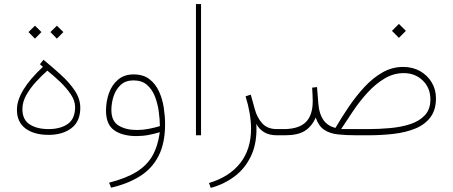

<svg xmlns="http://www.w3.org/2000/svg" viewBox="-20 -663 2219 941"><path d="M190.4 -335.4 175.8 -348.1 192.9 -370.1Q237.3 -334 278.8 -296.1Q320.3 -258.3 346.9 -218.3Q373.5 -178.2 373.5 -134.8Q373.5 -67.9 330.1 -34.9Q286.6 -2 218.3 -2Q147 -2 105 -33.2Q63 -64.5 63 -125Q63 -216.8 190.4 -335.4ZM348.1 -138.7Q348.1 -168.9 327.1 -200.4Q306.2 -231.9 274.7 -262Q243.2 -292 211.9 -316.9Q184.6 -292.5 156.2 -261.7Q127.9 -231 108.9 -197Q89.8 -163.1 89.8 -128.4Q89.8 -76.2 125.7 -53.2Q161.6 -30.3 217.8 -30.3Q275.9 -30.3 312 -55.4Q348.1 -80.6 348.1 -138.7ZM258.8 -537.1 290.5 -505.9 258.8 -473.6 227.1 -505.9ZM151.4 -537.1 183.1 -505.9 151.4 -473.6 119.6 -505.9Z M789.1 -54.2Q789.1 38.6 757.3 100.8Q725.6 163.1 666.3 200.4Q606.9 237.8 524.4 256.8L514.6 232.4Q598.1 210.9 649.2 179.2Q700.2 147.5 727.1 100.3Q753.9 53.2 763.2 -15.1Q737.8 -7.3 709 -1.7Q680.2 3.9 648.4 3.9Q580.6 3.9 540 -24.4Q499.5 -52.7 499.5 -120.6Q499.5 -166.5 514.2 -207Q528.8 -247.6 558.8 -272.9Q588.9 -298.3 634.8 -298.3Q682.6 -298.3 712.6 -274.9Q742.7 -251.5 759.5 -214.4Q776.4 -177.2 782.7 -134.8Q789.1 -92.3 789.1 -54.2ZM650.9 -25.9Q679.7 -25.9 708.7 -31.5Q737.8 -37.1 763.7 -44.9Q763.2 -77.6 758.1 -116.2Q752.9 -154.8 739.5 -189.7Q726.1 -224.6 700.7 -246.8Q675.3 -269 634.3 -269Q595.7 -269 571.8 -247.1Q547.9 -225.1 536.9 -191.7Q525.9 -158.2 525.9 -123.5Q525.9 -69.3 561.3 -47.6Q596.7 -25.9 650.9 -25.9Z M965.3 -643.1V0H940.4V-643.1Z M1337.4 0Q1297.9 0 1272.9 -16.1Q1248 -32.2 1236.3 -56.2Q1241.2 35.2 1211.4 99.1Q1181.6 163.1 1128.9 202.1Q1076.2 241.2 1012.7 257.8L1004.4 233.9Q1104 204.1 1157.2 136.5Q1210.4 68.8 1210.4 -31.7Q1210.4 -104.5 1183.6 -190.9L1209 -199.2L1229 -127.4Q1239.7 -86.9 1265.1 -58.6Q1290.5 -30.3 1337.4 -30.3H1367.2V0Z M1935.1 -545.9 1969.2 -511.7 1935.1 -477.5 1900.9 -511.7ZM1624 -36.1Q1654.3 -87.9 1689.9 -140.4Q1725.6 -192.9 1766.6 -237.1Q1807.6 -281.2 1854.7 -308.1Q1901.9 -335 1955.6 -335Q2002.4 -335 2038.8 -314.5Q2075.2 -293.9 2095.9 -259Q2116.7 -224.1 2116.7 -181.6Q2116.7 -124.5 2089.8 -88.6Q2063 -52.7 2016.6 -33.4Q1970.2 -14.2 1910.6 -7.1Q1851.1 0 1785.6 0H1725.6Q1676.8 0 1637 -4.2Q1597.2 -8.3 1569.3 -26.6Q1541.5 -44.9 1527.3 -86.9Q1507.8 -42.5 1473.4 -21.2Q1439 0 1377.9 0H1347.7V-30.3H1378.4Q1448.7 -32.7 1480.7 -66.4Q1512.7 -100.1 1512.7 -168Q1512.7 -185.5 1511.7 -200.2Q1510.7 -214.8 1509.8 -233.4L1533.7 -236.3L1540.5 -151.9Q1544.4 -105 1564.7 -75.4Q1585 -45.9 1624 -36.1ZM1959 -304.7Q1909.2 -304.7 1865 -278.3Q1820.8 -252 1782.5 -210.2Q1744.1 -168.5 1711.7 -120.6Q1679.2 -72.8 1651.9 -30.3H1783.7Q1837.9 -30.3 1891.8 -35.2Q1945.8 -40 1990.7 -54.7Q2035.6 -69.3 2062.5 -98.4Q2089.4 -127.4 2089.4 -175.8Q2089.4 -232.4 2051.8 -268.6Q2014.2 -304.7 1959 -304.7Z"/></svg>

Font: Vazirmatn UI NL Thin
Style: Regular
Weight: 100
Designer: Saber Rastikerdar
Foundry: Saber Rastikerdar
Version: Version 33.003